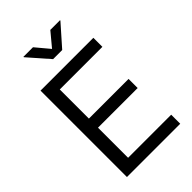

<svg xmlns="http://www.w3.org/2000/svg" viewBox="-274 -1043 1143 1143"><g transform="rotate(-45 297.5 -471.0)"><path d="M86.9 0V-727.5H531.7V-651.4H172.9V-406.2H506.8V-329.6H172.9V-76.2H535.6V0ZM237.8 -941.9 311 -854.5 383.8 -941.9H465.3V-938.5L349.1 -807.1H272.5L157.2 -938.5V-941.9Z"/></g></svg>

Font: V-Inter
Style: Regular-375
Weight: 375
Designer: Rasmus Andersson
Foundry: rsms
Version: Version 4.000;git-4146feb